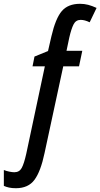

<svg xmlns="http://www.w3.org/2000/svg" viewBox="-68 -744 525 1004"><path d="M15.1 240.2Q-5.4 240.2 -20.8 236.8Q-36.1 233.4 -47.9 228V145Q-34.7 150.4 -18.8 153.6Q-2.9 156.7 6.8 156.7Q33.2 156.7 45.4 134.5Q57.6 112.3 69.3 60.1L166.5 -397H102.1L112.3 -448.2L183.1 -477.1L200.7 -553.7Q222.7 -648.4 255.4 -686.3Q288.1 -724.1 350.6 -724.1Q372.6 -724.1 393.1 -718.8Q413.6 -713.4 437 -702.6L400.9 -627.4Q375 -640.1 354 -640.1Q328.6 -640.1 316.7 -616.5Q304.7 -592.8 294.4 -547.9L279.8 -478.5H362.3L345.2 -397H262.7L165 56.2Q145 151.9 112.5 196Q80.1 240.2 15.1 240.2Z"/></svg>

Font: Open Sans Condensed SemiBold
Style: Italic
Weight: 600
Width: 3
Italic angle: -12°
Designer: Monotype Design Team
Foundry: Monotype Imaging Inc.
Version: Version 3.000; ttfautohint (v1.8.4)